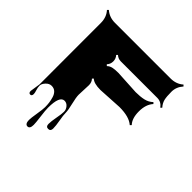

<svg xmlns="http://www.w3.org/2000/svg" viewBox="-256 -870 1375 1375"><g transform="rotate(45 431.0 -183.0)"><path d="M341.3 -201.7 337.4 -102.1Q337.4 -75.2 350.3 -22.7Q363.3 29.8 363.3 54.9Q363.3 80.1 371.6 125.5Q379.9 170.9 379.9 198.5Q379.9 226.1 356.2 226.1Q332.5 226.1 332.5 199Q332.5 171.9 341.1 126.7Q349.6 81.5 349.6 59.1Q349.6 36.6 334 18.3Q318.4 0 296.9 0Q248 0 248 118.7Q248 146.5 255.4 202.1Q262.7 257.8 262.7 278.3Q262.7 318.4 238.8 318.4Q226.6 318.4 220 307.9Q213.4 297.4 213.4 277.8Q213.4 258.3 221.9 206.5Q230.5 154.8 230.5 131.3Q230.5 107.9 227.8 87.2Q225.1 66.4 218 42.7Q210.9 19 195.6 4.4Q180.2 -10.3 156 -10.3Q131.8 -10.3 112.5 10.7Q93.3 31.7 93.3 50.5Q93.3 69.3 100.1 89.8Q106.9 110.4 106.9 121.6Q106.9 143.1 91.1 143.1Q75.2 143.1 75.2 121.6L86.9 43.5L86.4 -578.1Q86.4 -635.7 51.3 -674.3L61 -684.1Q100.1 -649.4 157.2 -649.4H720.7Q777.8 -649.4 816.9 -684.1L826.7 -674.3Q792 -635.3 792 -586.4Q792 -537.6 798.3 -510.7Q804.7 -483.9 826.7 -459L816.9 -449.2Q791 -483.9 752.4 -483.9H381.8Q354.5 -483.9 335 -502.4L325.7 -493.2Q344.2 -473.6 344.2 -445.8Q344.2 -418 325.7 -398.4L335 -389.2Q351.1 -404.8 373.8 -409.2Q396.5 -413.6 427.7 -413.6L613.3 -403.3Q658.7 -403.3 693.6 -411.1Q728.5 -418.9 753.4 -442.9L763.2 -433.1Q726.6 -393.1 726.6 -322.3Q726.6 -251.5 760.3 -216.3L750 -206.5Q705.6 -246.1 606.4 -246.1L423.8 -235.8Q356.9 -235.8 332.5 -260.3L323.2 -250.5Q341.3 -231.9 341.3 -201.7Z"/></g></svg>

Font: Nosifer
Style: Regular
Weight: 400
Version: Version 001.002